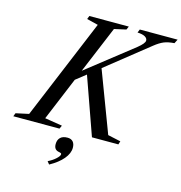

<svg xmlns="http://www.w3.org/2000/svg" viewBox="-204 -896 1199 1269"><g transform="rotate(15 395.0 -261.5)"><path d="M509.8 -747.1 429.2 -729 294.9 -407.2 609.9 -654.8Q654.8 -690.9 654.8 -710Q654.8 -725.6 637.7 -735.6Q620.6 -745.6 585.9 -747.1L595.2 -770H854L839.8 -742.2Q796.9 -739.3 769 -727.8Q741.2 -716.3 707 -689L417 -458L574.2 -42L662.1 -22.9L654.8 0H474.1L335 -392.1L266.1 -337.9L143.1 -42L262.2 -22.9L252 0H-64L-55.2 -22.9L33.2 -42L318.8 -728L241.2 -747.1L250 -770H520ZM283.2 148.9Q253.9 141.6 253.9 105Q253.9 76.2 270.5 60.1Q287.1 43.9 319.8 43.9Q344.2 43.9 357.2 58.6Q370.1 73.2 370.1 100.1Q370.1 138.2 337.9 176.5Q305.7 214.8 247.1 247.1L231.9 228Q262.2 213.4 284.2 193.4Q306.2 173.3 306.2 161.1Q306.2 156.2 302 154.1Q297.9 151.9 283.2 148.9Z"/></g></svg>

Font: Libre Caslon Text
Style: Italic
Weight: 400
Italic angle: -25°
Designer: Pablo Impallari, Rodrigo Fuenzalida
Foundry: Pablo Impallari, Rodrigo Fuenzalida
Version: Version 1.002